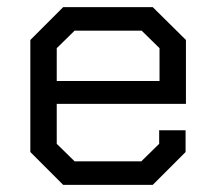

<svg xmlns="http://www.w3.org/2000/svg" viewBox="-20 -518 601 538"><path d="M65 -92V-406L157 -498H408L501 -406V-227H139V-115L189 -66H376L426 -115V-153H500V-92L408 0H157ZM427 -291V-383L377 -432H189L139 -383V-291Z"/></svg>

Font: Chakra Petch
Style: Regular
Weight: 400
Designer: Katatrad Aksorn Co.,Ltd.
Foundry: Cadson Demak Co.,Ltd.
Version: Version 1.000; ttfautohint (v1.6)